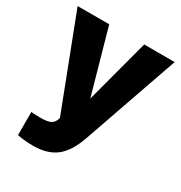

<svg xmlns="http://www.w3.org/2000/svg" viewBox="-159 -606 827 879"><g transform="rotate(30 254.5 -166.0)"><path d="M110 34Q145 34 161.5 24.5Q178 15 184 -10L-2 -494H165L260 -156L350 -494H511L335 10Q307 91 261.5 126.5Q216 162 141 162Q120 162 97.5 160Q75 158 57 154V32Q65 33 75 33.5Q85 34 110 34Z"/></g></svg>

Font: Blinker
Style: Bold
Weight: 700
Designer: Juergen Huber
Foundry: supertype
Version: Version 1.015;PS 1.15;hotconv 1.0.88;makeotf.lib2.5.647800; 